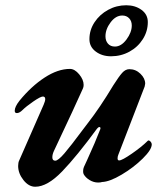

<svg xmlns="http://www.w3.org/2000/svg" viewBox="-20 -696 636 730"><path d="M49 -65Q49 -78 53 -86L146 -298Q152 -312 152 -319Q152 -329 143 -329Q134 -329 106.5 -310Q79 -291 66 -278Q54 -266 44 -266Q36 -266 36 -275Q36 -290 54 -313Q99 -368 149.5 -401Q200 -434 246 -434Q264 -434 281 -413.5Q298 -393 298 -373Q298 -365 295 -359Q269 -300 185 -122Q179 -109 179 -98Q179 -85 190 -85Q201 -85 225 -113Q249 -141 292 -199L314 -228Q360 -287 411 -372Q432 -405 444.5 -419Q457 -433 472 -433Q496 -433 514 -415.5Q532 -398 532 -378Q532 -375 530 -367L430 -108Q427 -101 427 -94Q427 -86 433 -86Q444 -86 481.5 -112Q519 -138 540 -159Q543 -162 544 -162Q549 -162 553 -157Q557 -152 557 -147Q557 -127 522.5 -93Q488 -59 442.5 -32Q397 -5 368 -4Q363 -2 353 -2Q336 -2 320.5 -11.5Q305 -21 298 -34Q296 -38 296 -45Q296 -54 299 -61L311 -87Q343 -157 361 -204L362 -208Q362 -213 358 -213Q354 -213 349 -207Q272 -102 216 -44Q160 14 114 14Q89 14 69 -11.5Q49 -37 49 -65ZM320 -547Q320 -582 339.5 -611.5Q359 -641 391 -658.5Q423 -676 460 -676Q494 -676 518 -658.5Q542 -641 542 -612Q542 -577 523 -547Q504 -517 472 -499.5Q440 -482 402 -482Q368 -482 344 -500Q320 -518 320 -547ZM481 -599Q481 -616 471 -626.5Q461 -637 445 -637Q420 -637 400.5 -611Q381 -585 381 -558Q381 -541 390.5 -530Q400 -519 417 -519Q441 -519 461 -546Q481 -573 481 -599Z"/></svg>

Font: EB Garamond
Style: Bold Italic
Weight: 700
Italic angle: -17.2°
Designer: Georg Duffner and Octavio Pardo
Foundry: Georg Duffner
Version: Version 1.000